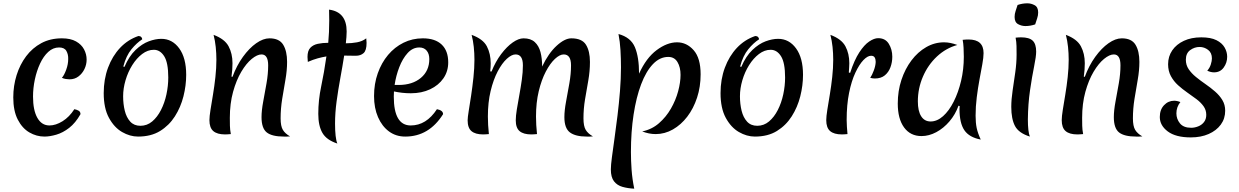

<svg xmlns="http://www.w3.org/2000/svg" viewBox="-20 -808 7466 1157"><path d="M179 -226Q179 -144 205 -98Q231 -52 278 -52Q316 -52 357 -77.5Q398 -103 428 -150Q444 -147 454.5 -140.5Q465 -134 465 -120Q435 -67 397 -37.5Q359 -8 319.5 3.5Q280 15 248 15Q200 15 157 -10Q114 -35 87 -87.5Q60 -140 60 -221Q60 -291 80 -355Q100 -419 137.5 -469Q175 -519 229 -548Q283 -577 353 -577Q405 -577 438 -558.5Q471 -540 486.5 -510.5Q502 -481 502 -449Q502 -419 489 -392Q476 -365 453 -347.5Q430 -330 399 -330Q389 -330 376.5 -332Q364 -334 353 -339Q367 -355 379 -388Q391 -421 391 -452Q392 -480 380 -501Q368 -522 336 -522Q300 -522 271 -495.5Q242 -469 221.5 -425Q201 -381 190 -329Q179 -277 179 -226Z M812 15Q763 15 715.5 -12.5Q668 -40 636.5 -98Q605 -156 605 -247Q605 -330 631 -400Q657 -470 703.5 -519.5Q750 -569 814 -591Q825 -591 831 -585Q837 -579 837 -571Q804 -550 772 -511Q740 -472 723 -407L730 -405Q758 -470 797 -507Q836 -544 876.5 -559Q917 -574 952 -574Q1018 -574 1060 -516.5Q1102 -459 1102 -357Q1102 -293 1085.5 -227.5Q1069 -162 1034 -107Q999 -52 944.5 -18.5Q890 15 812 15ZM826 -50Q866 -50 897 -76Q928 -102 950 -145Q972 -188 983 -239.5Q994 -291 994 -341Q994 -430 969.5 -469Q945 -508 907 -508Q870 -508 836.5 -482.5Q803 -457 777 -415.5Q751 -374 736.5 -324.5Q722 -275 722 -228Q722 -181 732 -140.5Q742 -100 765 -75Q788 -50 826 -50Z M1381 -345Q1406 -413 1444 -465.5Q1482 -518 1524 -547.5Q1566 -577 1604 -577Q1663 -577 1686.5 -538.5Q1710 -500 1710 -435Q1710 -384 1700 -327.5Q1690 -271 1680.5 -212Q1671 -153 1671 -95Q1671 -48 1684.5 -25.5Q1698 -3 1728 14Q1718 15 1709 15Q1700 15 1691 15Q1619 15 1587.5 -10Q1556 -35 1556 -102Q1556 -142 1566 -195.5Q1576 -249 1586 -306Q1596 -363 1596 -414Q1596 -480 1556 -480Q1530 -480 1497 -453Q1464 -426 1434 -375.5Q1404 -325 1384.5 -254.5Q1365 -184 1365 -98Q1365 -75 1365.5 -50.5Q1366 -26 1371 0Q1360 1 1351.5 1.5Q1343 2 1336 2Q1289 2 1265.5 -18Q1242 -38 1242 -84Q1242 -106 1248.5 -146.5Q1255 -187 1263.5 -238Q1272 -289 1278 -343.5Q1284 -398 1284 -448Q1284 -487 1280 -525Q1276 -563 1267 -598Q1334 -573 1357.5 -529Q1381 -485 1381 -427Q1381 -408 1379.5 -387.5Q1378 -367 1375 -346Z M1999 -63Q1999 -21 2002.5 10.5Q2006 42 2013 57Q1948 36 1923 -7Q1898 -50 1898 -122Q1898 -205 1915.5 -287.5Q1933 -370 1947 -468Q1922 -464 1894.5 -456.5Q1867 -449 1835 -435Q1835 -442 1834 -449.5Q1833 -457 1833 -465Q1833 -502 1850 -520Q1867 -538 1895.5 -544Q1924 -550 1958 -550Q1961 -581 1962.5 -615Q1964 -649 1964 -685Q1964 -701 1963.5 -717.5Q1963 -734 1963 -750Q2069 -736 2069 -618Q2069 -602 2067.5 -584Q2066 -566 2064 -547Q2099 -547 2131.5 -553Q2164 -559 2187 -577Q2187 -571 2188 -564Q2189 -557 2189 -550Q2189 -504 2171 -488Q2153 -472 2124 -472Q2105 -472 2087.5 -472.5Q2070 -473 2054 -473Q2044 -409 2031 -338.5Q2018 -268 2008.5 -198Q1999 -128 1999 -63Z M2422 15Q2366 15 2324 -16Q2282 -47 2258 -102Q2234 -157 2234 -229Q2234 -303 2256.5 -366.5Q2279 -430 2318.5 -477Q2358 -524 2411.5 -550.5Q2465 -577 2528 -577Q2602 -577 2641.5 -539.5Q2681 -502 2681 -432Q2681 -378 2652 -336Q2623 -294 2572 -270Q2521 -246 2456 -246Q2428 -246 2402.5 -249Q2377 -252 2354 -257Q2353 -241 2353 -226Q2353 -52 2455 -52Q2549 -52 2613 -150Q2650 -143 2650 -120Q2565 15 2422 15ZM2507 -522Q2467 -522 2436.5 -488.5Q2406 -455 2386 -403Q2366 -351 2358 -296H2382Q2465 -296 2516 -338.5Q2567 -381 2567 -452Q2567 -484 2551 -503Q2535 -522 2507 -522Z M2942 -377Q2966 -437 3000 -482Q3034 -527 3069.5 -552Q3105 -577 3135 -577Q3178 -577 3202.5 -554.5Q3227 -532 3237 -494Q3247 -456 3247 -407Q3285 -487 3334 -532Q3383 -577 3423 -577Q3487 -577 3511 -538.5Q3535 -500 3535 -435Q3535 -379 3525 -322.5Q3515 -266 3505.5 -209.5Q3496 -153 3496 -95Q3496 -48 3509.5 -25.5Q3523 -3 3553 14Q3543 15 3534 15Q3525 15 3516 15Q3448 15 3414.5 -10Q3381 -35 3381 -102Q3381 -142 3391 -195.5Q3401 -249 3411 -306Q3421 -363 3421 -414Q3421 -480 3377 -480Q3353 -480 3324 -453Q3295 -426 3269 -376.5Q3243 -327 3226.5 -258.5Q3210 -190 3210 -106Q3210 -56 3216 0Q3205 1 3196.5 1.5Q3188 2 3181 2Q3135 2 3111.5 -17.5Q3088 -37 3088 -83Q3088 -109 3094.5 -149Q3101 -189 3109.5 -235Q3118 -281 3124.5 -327.5Q3131 -374 3131 -414Q3131 -480 3087 -480Q3063 -480 3034 -453.5Q3005 -427 2979 -377.5Q2953 -328 2936.5 -259.5Q2920 -191 2920 -106Q2920 -56 2926 0Q2915 1 2906.5 1.5Q2898 2 2891 2Q2845 2 2821.5 -17.5Q2798 -37 2798 -83Q2798 -100 2804.5 -139.5Q2811 -179 2819 -232Q2827 -285 2833 -341.5Q2839 -398 2839 -448Q2839 -487 2835 -525Q2831 -563 2822 -598Q2891 -573 2914 -528.5Q2937 -484 2937 -426Q2937 -403 2934 -378Z M3831 -364Q3874 -459 3937 -506Q4000 -553 4060 -553Q4118 -553 4160 -505.5Q4202 -458 4202 -360Q4202 -285 4180.5 -219.5Q4159 -154 4121.5 -105Q4084 -56 4035 -28Q3986 0 3931 0Q3891 0 3850 -16Q3908 -28 3951 -65.5Q3994 -103 4023 -153.5Q4052 -204 4066.5 -258Q4081 -312 4081 -357Q4081 -403 4062.5 -434Q4044 -465 4007 -465Q3956 -465 3914.5 -421.5Q3873 -378 3843.5 -300Q3814 -222 3798 -117.5Q3782 -13 3782 108Q3782 160 3786 215.5Q3790 271 3802 329Q3763 327 3731 318Q3699 309 3680 284.5Q3661 260 3661 213Q3661 188 3667.5 139Q3674 90 3683 26Q3692 -38 3701 -111Q3710 -184 3716 -259Q3722 -334 3722 -402Q3722 -455 3719 -506Q3716 -557 3707 -603Q3781 -583 3806 -523.5Q3831 -464 3831 -364Z M4529 15Q4480 15 4432.5 -12.5Q4385 -40 4353.5 -98Q4322 -156 4322 -247Q4322 -330 4348 -400Q4374 -470 4420.5 -519.5Q4467 -569 4531 -591Q4542 -591 4548 -585Q4554 -579 4554 -571Q4521 -550 4489 -511Q4457 -472 4440 -407L4447 -405Q4475 -470 4514 -507Q4553 -544 4593.5 -559Q4634 -574 4669 -574Q4735 -574 4777 -516.5Q4819 -459 4819 -357Q4819 -293 4802.5 -227.5Q4786 -162 4751 -107Q4716 -52 4661.5 -18.5Q4607 15 4529 15ZM4543 -50Q4583 -50 4614 -76Q4645 -102 4667 -145Q4689 -188 4700 -239.5Q4711 -291 4711 -341Q4711 -430 4686.5 -469Q4662 -508 4624 -508Q4587 -508 4553.5 -482.5Q4520 -457 4494 -415.5Q4468 -374 4453.5 -324.5Q4439 -275 4439 -228Q4439 -181 4449 -140.5Q4459 -100 4482 -75Q4505 -50 4543 -50Z M5103 -369Q5128 -446 5158 -492Q5188 -538 5218 -558Q5248 -578 5272 -578Q5315 -578 5336 -544Q5357 -510 5357 -466Q5357 -433 5346 -403Q5335 -373 5312 -354Q5289 -335 5252 -335Q5245 -335 5238 -336Q5231 -337 5224 -339Q5235 -355 5245.5 -383Q5256 -411 5257 -435Q5257 -451 5251 -461.5Q5245 -472 5229 -472Q5208 -472 5183 -446Q5158 -420 5134.5 -370Q5111 -320 5096.5 -248Q5082 -176 5082 -85Q5082 -65 5083.5 -44Q5085 -23 5087 0Q5076 1 5068 1.5Q5060 2 5053 2Q5006 2 4982.5 -18Q4959 -38 4959 -84Q4959 -106 4965.5 -146.5Q4972 -187 4980.5 -238Q4989 -289 4995 -343.5Q5001 -398 5001 -448Q5001 -487 4997 -525Q4993 -563 4984 -598Q5051 -573 5074.5 -529Q5098 -485 5098 -427Q5098 -417 5097 -402Q5096 -387 5095 -371Z M5756 -171Q5737 -118 5701.5 -76.5Q5666 -35 5622 -11.5Q5578 12 5533 12Q5466 12 5428 -40Q5390 -92 5390 -184Q5390 -260 5412 -326.5Q5434 -393 5472.5 -444Q5511 -495 5561.5 -524Q5612 -553 5669 -553Q5706 -553 5749 -537Q5680 -518 5626 -467.5Q5572 -417 5541.5 -346Q5511 -275 5511 -197Q5511 -139 5531 -107.5Q5551 -76 5588 -76Q5627 -76 5663 -108Q5699 -140 5727 -195.5Q5755 -251 5771.5 -320.5Q5788 -390 5788 -466Q5788 -493 5786.5 -520.5Q5785 -548 5781 -568Q5791 -569 5798.5 -569.5Q5806 -570 5817 -570Q5907 -570 5907 -488Q5907 -462 5899.5 -421Q5892 -380 5882.5 -329Q5873 -278 5866 -222Q5859 -166 5859 -111Q5859 -68 5865.5 -37Q5872 -6 5890 33Q5821 20 5791.5 -23Q5762 -66 5762 -151Q5762 -163 5763 -169Z M6174 -88Q6174 -52 6177 -25.5Q6180 1 6186 15Q6119 -6 6096.5 -48.5Q6074 -91 6074 -164Q6074 -208 6082 -262Q6090 -316 6098 -372Q6106 -428 6106 -479Q6106 -505 6105.5 -530.5Q6105 -556 6100 -581Q6108 -582 6117 -582.5Q6126 -583 6133 -583Q6182 -583 6203 -563Q6224 -543 6224 -497Q6224 -468 6211.5 -407Q6199 -346 6187 -264Q6175 -182 6174 -88ZM6218 -661Q6189 -651 6159 -651Q6136 -651 6115 -662.5Q6094 -674 6094 -706Q6094 -724 6100 -741.5Q6106 -759 6112 -778Q6141 -788 6171 -788Q6194 -788 6215 -776.5Q6236 -765 6236 -733Q6236 -715 6230 -697.5Q6224 -680 6218 -661Z M6517 -345Q6542 -413 6580 -465.5Q6618 -518 6660 -547.5Q6702 -577 6740 -577Q6799 -577 6822.5 -538.5Q6846 -500 6846 -435Q6846 -384 6836 -327.5Q6826 -271 6816.5 -212Q6807 -153 6807 -95Q6807 -48 6820.5 -25.5Q6834 -3 6864 14Q6854 15 6845 15Q6836 15 6827 15Q6755 15 6723.5 -10Q6692 -35 6692 -102Q6692 -142 6702 -195.5Q6712 -249 6722 -306Q6732 -363 6732 -414Q6732 -480 6692 -480Q6666 -480 6633 -453Q6600 -426 6570 -375.5Q6540 -325 6520.5 -254.5Q6501 -184 6501 -98Q6501 -75 6501.5 -50.5Q6502 -26 6507 0Q6496 1 6487.5 1.5Q6479 2 6472 2Q6425 2 6401.5 -18Q6378 -38 6378 -84Q6378 -106 6384.5 -146.5Q6391 -187 6399.5 -238Q6408 -289 6414 -343.5Q6420 -398 6420 -448Q6420 -487 6416 -525Q6412 -563 6403 -598Q6470 -573 6493.5 -529Q6517 -485 6517 -427Q6517 -408 6515.5 -387.5Q6514 -367 6511 -346Z M7156 20Q7065 20 7017 -16Q6969 -52 6969 -103Q6969 -147 6994.5 -174Q7020 -201 7056 -201Q7064 -201 7073.5 -199Q7083 -197 7093 -193Q7069 -163 7069 -125Q7069 -91 7090.5 -64.5Q7112 -38 7158 -38Q7179 -38 7200.5 -46.5Q7222 -55 7235.5 -72.5Q7249 -90 7249 -116Q7249 -145 7232.5 -168Q7216 -191 7190 -210.5Q7164 -230 7134.5 -250.5Q7105 -271 7079 -294.5Q7053 -318 7036 -349Q7019 -380 7019 -421Q7019 -468 7044 -504.5Q7069 -541 7114 -562Q7159 -583 7219 -583Q7276 -583 7310 -566Q7344 -549 7359.5 -522Q7375 -495 7375 -466Q7375 -430 7354 -401Q7333 -372 7296 -372Q7276 -372 7255 -382Q7270 -399 7276.5 -420Q7283 -441 7283 -456Q7283 -490 7260 -507.5Q7237 -525 7209 -525Q7178 -525 7152 -506Q7126 -487 7126 -448Q7126 -416 7143 -391Q7160 -366 7187 -344Q7214 -322 7244.5 -301Q7275 -280 7302 -256.5Q7329 -233 7346 -205Q7363 -177 7363 -141Q7363 -93 7336.5 -57Q7310 -21 7263.5 -0.5Q7217 20 7156 20Z"/></svg>

Font: Merienda Medium
Style: Regular
Weight: 500
Designer: Eduardo Rodriguez Tunni
Foundry: Eduardo Rodriguez Tunni
Version: Version 2.001; ttfautohint (v1.8.4.7-5d5b)